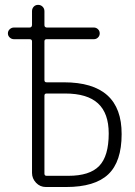

<svg xmlns="http://www.w3.org/2000/svg" viewBox="-20 -750 540 770"><path d="M158.2 -366.2V-53.7Q158.2 -44.9 167 -44.9H253.9Q339.8 -44.9 377.9 -84.5Q416 -124 416 -214.8Q416 -295.9 373 -335.4Q330.1 -375 241.2 -375H167Q158.2 -375 158.2 -366.2ZM36.1 -592.8Q26.4 -592.8 19 -599.6Q11.7 -606.4 11.7 -616.2Q11.7 -626 19 -632.8Q26.4 -639.6 36.1 -639.6H98.6Q107.4 -639.6 108.4 -649.4V-705.1Q108.4 -715.8 115.2 -723.1Q122.1 -730.5 132.8 -730.5Q143.6 -730.5 150.9 -723.1Q158.2 -715.8 158.2 -705.1V-649.4Q158.2 -640.6 167 -639.6H356.4Q366.2 -639.6 373 -632.8Q379.9 -626 379.9 -616.2Q379.9 -606.4 373 -599.6Q366.2 -592.8 356.4 -592.8H167Q158.2 -592.8 158.2 -584V-428.7Q158.2 -419.9 167 -419.9H236.3Q468.8 -419.9 467.8 -211.9Q467.8 -101.6 414.1 -50.8Q360.4 0 245.1 0H164.1Q140.6 0 124.5 -17.1Q108.4 -34.2 108.4 -56.6V-584Q108.4 -592.8 98.6 -592.8Z"/></svg>

Font: Rounded-X Mgen+ 2m light
Style: Regular
Weight: 200
Designer: [Source Han Sans]
Ryoko NISHIZUKA  (kana & ideographs); Paul D. Hunt (Latin, Greek & Cyrillic); Wenlong ZHANG  (bopomofo
Version: Version 1.059.20150602